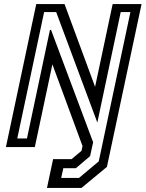

<svg xmlns="http://www.w3.org/2000/svg" viewBox="-20 -720 713 940"><path d="M210 200 240 59H330.5L379 18.5L384 -5L236.5 -405L150.5 0H9L157.5 -700H296L445.5 -295L531.5 -700H673L503.5 97L379 200ZM279.5 151H367L463.5 70L618.5 -661H571L456.5 -120L255 -661H196L64.5 -42H112L224.5 -573.5H230L436 -23.5L421 44.5L351.5 103.5H290Z"/></svg>

Font: Tourney Expanded Medium
Style: Italic
Weight: 500
Width: 7
Italic angle: -12°
Designer: Tyler Finck
Foundry: Etcetera Type Co
Version: Version 1.010; ttfautohint (v1.8.3)